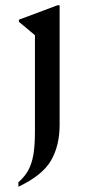

<svg xmlns="http://www.w3.org/2000/svg" viewBox="-20 -481 358 731"><path d="M207 -6Q207 74 174 130.5Q141 187 50 230V213Q74 192 87.5 167.5Q101 143 107 108.5Q113 74 113 21V-347L52 -398V-406L199 -461H207Z"/></svg>

Font: Spectral SC Medium
Style: Regular
Weight: 500
Designer: Jean-Baptiste Levee
Foundry: Production Type
Version: Version 2.001